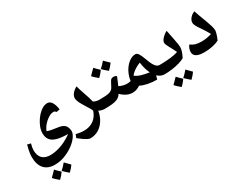

<svg xmlns="http://www.w3.org/2000/svg" viewBox="-82 -1096 2746 2134"><g transform="rotate(-30 1291.0 -29.0)"><path d="M251 252Q162 252 115 199.5Q68 147 68 47Q68 30 70.5 8.5Q73 -13 79 -40Q85 -67 93 -98L137 -87Q123 -40 123 -7Q123 63 158 98.5Q193 134 263 134Q293 134 325.5 128Q358 122 392 110.5Q426 99 458 83Q481 71 503.5 57.5Q526 44 546 28Q534 28 522.5 28Q511 28 500 27Q433 23 390.5 7.5Q348 -8 327 -36Q303 -69 303 -119Q303 -157 318.5 -198Q334 -239 360.5 -277.5Q387 -316 420 -344Q470 -385 514 -385Q549 -385 570.5 -352.5Q592 -320 602 -256L558 -247Q551 -257 543 -261.5Q535 -266 526 -266Q508 -266 486.5 -257Q465 -248 443 -231.5Q421 -215 400 -192Q371 -160 354 -118Q374 -110 403.5 -104Q433 -98 472 -93Q507 -89 527.5 -82Q548 -75 563 -63Q578 -52 587.5 -28Q597 -4 597 19Q597 49 573 85.5Q549 122 506.5 156Q464 190 410 215Q332 252 251 252ZM348 411Q305 376 279 348Q311 320 346 278Q349 281 364.5 296.5Q380 312 408 341Q398 356 383 373.5Q368 391 348 411ZM214 426Q189 406 172.5 390Q156 374 145 362Q162 345 179 327.5Q196 310 213 293Q219 300 234.5 316Q250 332 275 355Q262 374 247 391.5Q232 409 214 426Z M738 195Q727 195 706 185Q685 175 658 156.5Q631 138 602 114L618 72Q645 79 670.5 82.5Q696 86 719 86Q793 86 844 49Q895 12 918 -58Q911 -73 902.5 -88.5Q894 -104 884 -119Q862 -154 847 -179.5Q832 -205 824 -221Q817 -238 813 -252Q809 -266 809 -278Q809 -307 832 -335.5Q855 -364 892 -383Q897 -364 902.5 -345Q908 -326 915 -306Q937 -243 949.5 -203Q962 -163 965 -146Q999 -127 1040 -127Q1048 -127 1048 -119V-17Q1048 -9 1040 -9Q1003 -9 966 -28Q955 38 923 88.5Q891 139 843.5 167Q796 195 738 195Z M1031 -9Q1023 -9 1023 -17V-119Q1023 -127 1031 -127Q1079 -127 1119.5 -129.5Q1160 -132 1186 -145Q1206 -155 1216.5 -172.5Q1227 -190 1243 -222Q1259 -255 1271 -262.5Q1283 -270 1299 -270Q1323 -270 1339 -256Q1330 -234 1322 -215.5Q1314 -197 1307.5 -181.5Q1301 -166 1295 -153Q1319 -140 1345.5 -133.5Q1372 -127 1400 -127Q1408 -127 1408 -119V-17Q1408 -9 1400 -9Q1324 -9 1255 -78L1247 -65Q1228 -41 1200 -29Q1172 -17 1131 -13Q1090 -9 1031 -9ZM1291 -352Q1270 -369 1253 -384Q1236 -399 1222 -414Q1241 -431 1257.5 -448.5Q1274 -466 1289 -484Q1298 -474 1314 -459Q1330 -444 1352 -422Q1325 -385 1291 -352ZM1157 -337Q1135 -354 1118 -370Q1101 -386 1088 -400Q1105 -417 1122 -434.5Q1139 -452 1156 -469Q1165 -459 1180.5 -443Q1196 -427 1218 -407Q1205 -389 1190 -371.5Q1175 -354 1157 -337Z M1706 0Q1642 0 1587.5 -11.5Q1533 -23 1498 -42Q1470 -23 1445 -16Q1420 -9 1391 -9Q1383 -9 1383 -17V-119Q1383 -127 1391 -127Q1405 -127 1417 -128.5Q1429 -130 1443 -134Q1443 -136 1443.5 -138.5Q1444 -141 1444 -144Q1449 -179 1463.5 -215Q1478 -251 1500.5 -282Q1523 -313 1550 -333Q1592 -366 1636 -366Q1646 -366 1655.5 -359.5Q1665 -353 1674 -340Q1682 -327 1692.5 -303.5Q1703 -280 1715 -247Q1727 -213 1739.5 -188.5Q1752 -164 1765 -150Q1786 -127 1810 -127Q1821 -127 1821 -118V-20Q1821 -9 1810 -9Q1760 -9 1720 -47ZM1675 -111Q1659 -144 1648.5 -181Q1638 -218 1633 -260Q1604 -249 1579.5 -235Q1555 -221 1535 -204.5Q1515 -188 1500 -169Q1528 -147 1571.5 -133Q1615 -119 1675 -111Z M1804 -9Q1796 -9 1796 -17V-119Q1796 -127 1804 -127Q1857 -127 1906 -130.5Q1955 -134 1993.5 -141Q2032 -148 2051 -156Q2041 -179 2025 -207.5Q2009 -236 2001 -252Q1991 -271 1984 -286.5Q1977 -302 1977 -315Q1977 -339 2004 -368.5Q2031 -398 2068 -417Q2083 -342 2092 -296.5Q2101 -251 2105 -225.5Q2109 -200 2109 -185Q2109 -162 2098 -129Q2087 -96 2070 -64Q2043 -48 1999.5 -35.5Q1956 -23 1905 -16Q1854 -9 1804 -9ZM2035 193Q1992 158 1966 130Q1998 102 2033 60Q2036 63 2051.5 78.5Q2067 94 2095 123Q2085 138 2070 155.5Q2055 173 2035 193ZM1901 208Q1876 188 1859.5 172Q1843 156 1832 144Q1849 127 1866 109.5Q1883 92 1900 75Q1906 82 1921.5 98Q1937 114 1962 137Q1949 156 1934 173.5Q1919 191 1901 208Z M2315 0Q2181 0 2181 -78Q2181 -99 2189.5 -122.5Q2198 -146 2211 -159Q2236 -139 2268 -129Q2300 -119 2347 -119Q2412 -119 2478 -140Q2462 -169 2448.5 -191Q2435 -213 2424 -229Q2405 -256 2390.5 -278.5Q2376 -301 2368 -319Q2360 -337 2360 -350Q2360 -382 2385.5 -411Q2411 -440 2444 -450Q2452 -424 2463 -393Q2474 -362 2485.5 -332Q2497 -302 2505 -280Q2519 -242 2529 -209Q2539 -176 2539 -149Q2539 -140 2533.5 -119.5Q2528 -99 2520 -77Q2512 -55 2504 -39Q2468 -21 2418 -10.5Q2368 0 2315 0Z"/></g></svg>

Font: Noto Naskh Arabic
Style: Regular
Weight: 400
Designer: Monotype Design Team, David Williams, Mohamad Dakak and Nizar Qandah
Foundry: Monotype Imaging Inc.
Version: Version 2.013